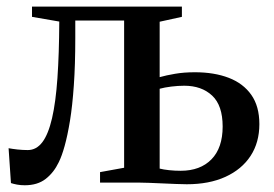

<svg xmlns="http://www.w3.org/2000/svg" viewBox="-20 -542 814 570"><path d="M53.5 8Q41 8 30.5 6Q20 4 12.5 1.5L5.5 -102Q16 -100 31.8 -98.2Q47.5 -96.5 62.5 -96.5Q88 -96.5 105.8 -120Q123.5 -143.5 134.5 -191Q145.5 -238.5 150.5 -310.2Q155.5 -382 156 -478L75 -492V-522.5H520V-492L454 -477.5V-313Q473.5 -318.5 500 -323Q526.5 -327.5 558.5 -327.5Q616 -327.5 659 -311Q702 -294.5 726 -260.5Q750 -226.5 750 -173.5Q750 -119 723.8 -79Q697.5 -39 649.2 -17Q601 5 534.5 5Q522 5 503 4.2Q484 3.5 462.8 2.5Q441.5 1.5 422.2 0.8Q403 0 389 0H277V-31L348.5 -44V-481H203.5V-428.5Q203.5 -349.5 199.2 -288.8Q195 -228 187.8 -183.8Q180.5 -139.5 172 -109Q163.5 -78.5 154.5 -60.5Q140 -30 115.8 -11Q91.5 8 53.5 8ZM516.5 -35Q574.5 -35 607.8 -69Q641 -103 641 -166.5Q641 -229 609.8 -258.2Q578.5 -287.5 527 -287.5Q508.5 -287.5 488.5 -285Q468.5 -282.5 454 -278.5V-41.5Q465.5 -38.5 482 -36.8Q498.5 -35 516.5 -35Z"/></svg>

Font: Merriweather 96pt Medium
Style: Regular
Weight: 500
Version: Version 2.100